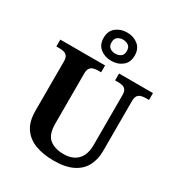

<svg xmlns="http://www.w3.org/2000/svg" viewBox="-225 -1127 1196 1285"><g transform="rotate(30 373.5 -484.5)"><path d="M382 10Q300 10 239 -13Q178 -36 144 -86Q110 -136 110 -218V-600Q110 -627 100 -640Q90 -653 74 -657Q58 -661 38 -661H16V-714H362V-661H339Q320 -661 304 -656.5Q288 -652 278 -638.5Q268 -625 268 -596V-210Q268 -126 308.5 -93.5Q349 -61 417 -61Q462 -61 494.5 -78Q527 -95 544.5 -129Q562 -163 562 -214V-600Q562 -627 552.5 -640Q543 -653 527.5 -657Q512 -661 492 -661H470V-714H732V-661H709Q689 -661 672.5 -656.5Q656 -652 646.5 -638.5Q637 -625 637 -596V-212Q637 -145 610 -95Q583 -45 526.5 -17.5Q470 10 382 10ZM381 -761Q331 -761 296 -789Q261 -817 261 -870Q261 -923 296 -951Q331 -979 381 -979Q431 -979 466 -951Q501 -923 501 -870Q501 -817 466 -789Q431 -761 381 -761ZM381 -816Q405 -816 422.5 -828.5Q440 -841 440 -870Q440 -899 422.5 -911.5Q405 -924 381 -924Q357 -924 339.5 -911.5Q322 -899 322 -870Q322 -841 339.5 -828.5Q357 -816 381 -816Z"/></g></svg>

Font: Noto Serif Myanmar
Style: Regular
Weight: 400
Designer: Ben Mitchell and the Monotype Design Team
Foundry: Monotype Imaging Inc.
Version: Version 2.106